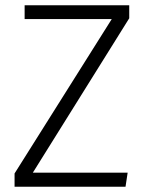

<svg xmlns="http://www.w3.org/2000/svg" viewBox="-20 -705 556 725"><path d="M454 0H35V-50L402 -633H73V-685H468V-636L104 -53H462Z"/></svg>

Font: Trujillo Light
Style: Regular
Weight: 300
Designer: Fira Sans original fonts by bBox Type GmbH, Carrois Corporate GbR, & Edenspiekermann AG / Changes by Cristiano Sobral
Foundry: Fira Sans original fonts by bBox Type GmbH, Carrois Corporate GbR, & Edenspiekermann AG / Changes by Cristiano Sobral
Version: Version 4.301;July 28, 2020;FontCreator 13.0.0.2655 64-bit